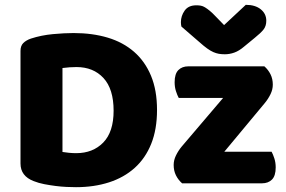

<svg xmlns="http://www.w3.org/2000/svg" viewBox="-20 -760 1187 796"><path d="M451 -301Q451 -391 409 -436.5Q367 -482 297 -482Q283 -482 268.5 -481Q254 -480 239 -478V-130Q250 -128 266 -126.5Q282 -125 296 -125Q365 -125 408 -169Q451 -213 451 -301ZM631 -304Q631 -224 607 -164Q583 -104 538.5 -64Q494 -24 432 -4Q370 16 295 16Q278 16 256 15Q234 14 210.5 11Q187 8 163.5 3.5Q140 -1 120 -9Q65 -30 65 -82V-549Q65 -570 76.5 -581.5Q88 -593 108 -600Q151 -614 199 -618.5Q247 -623 285 -623Q363 -623 426.5 -604Q490 -585 535.5 -545.5Q581 -506 606 -446Q631 -386 631 -304ZM1076 -485Q1092 -471 1101.5 -452Q1111 -433 1111 -409Q1111 -389 1101.5 -369.5Q1092 -350 1078 -333L910 -131H1106Q1112 -120 1117.5 -103Q1123 -86 1123 -66Q1123 -31 1107.5 -15.5Q1092 0 1066 0H735Q719 -14 709.5 -33Q700 -52 700 -76Q700 -96 709.5 -115.5Q719 -135 733 -152L905 -354H721Q715 -365 709.5 -382Q704 -399 704 -419Q704 -454 719.5 -469.5Q735 -485 761 -485ZM909 -656 999 -740Q1038 -740 1061 -721.5Q1084 -703 1084 -674Q1084 -652 1072.5 -637.5Q1061 -623 1036 -603L991 -566Q971 -549 951.5 -542Q932 -535 912 -535Q898 -535 887 -537Q876 -539 864.5 -544Q853 -549 839 -559Q825 -569 806 -586L732 -650Q731 -655 730.5 -659Q730 -663 730 -668Q730 -694 745.5 -716Q761 -738 794 -738Q804 -738 812.5 -736.5Q821 -735 830 -729.5Q839 -724 850 -715Q861 -706 875 -691Z"/></svg>

Font: Baloo Paaji 2 ExtraBold
Style: Regular
Weight: 800
Designer: Shuchita Grover, Noopur Datye and Ek Type
Foundry: Ek Type
Version: Version 1.640;hotconv 1.0.111;makeotfexe 2.5.65597; ttfautoh